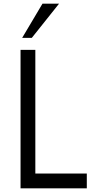

<svg xmlns="http://www.w3.org/2000/svg" viewBox="-20 -1020 501 1040"><path d="M299.8 -1000 152.3 -814.9H100.1L210 -1000ZM171.4 -80.1H450.2V0H91.3V-750H171.4Z"/></svg>

Font: Now
Style: Regular
Weight: 400
Designer: Alfredo Marco Pradil
Foundry: Alfredo Marco Pradil
Version: Version 1.002;PS 001.002;hotconv 1.0.88;makeotf.lib2.5.64775